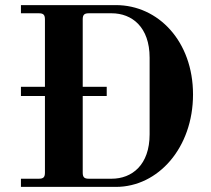

<svg xmlns="http://www.w3.org/2000/svg" viewBox="-20 -732 826 752"><path d="M62 0H434C600 0 736 -154 736 -362C736 -570 600 -712 434 -712H62V-680H132C150 -680 156 -674 156 -656V-392H62V-356H156V-56C156 -38 150 -32 132 -32H62ZM304 -56V-356H398V-392H304V-656C304 -674 310 -680 328 -680H417C497 -680 566 -626 566 -506V-206C566 -86 497 -32 417 -32H328C310 -32 304 -38 304 -56Z"/></svg>

Font: Old Standard
Style: Bold
Weight: 700
Designer: Alexey Kryukov <alexios@thessalonica.org.ru>
Version: Version 2.0.2